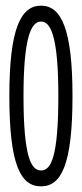

<svg xmlns="http://www.w3.org/2000/svg" viewBox="-20 -647 290 678"><path d="M125 11C196 11 236 -64 236 -308C236 -545 196 -627 125 -627C53 -627 13 -545 13 -308C13 -64 53 11 125 11ZM125 -45C90 -45 63 -92 63 -308C63 -515 90 -571 125 -571C160 -571 186 -515 186 -308C186 -92 160 -45 125 -45Z"/></svg>

Font: Inconsolata UltraCondensed Thin
Style: Regular
Weight: 100
Width: 1
Monospace: yes
Designer: Raph Levien, Cyreal, Brenton Simpson
Foundry: Raph Levien, Cyreal, Google
Version: Version 3.100